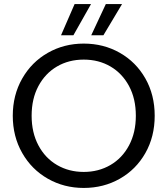

<svg xmlns="http://www.w3.org/2000/svg" viewBox="-20 -920 826 947"><path d="M393 7Q296 7 216 -38.5Q136 -84 89.5 -165.5Q43 -247 43 -349Q43 -451 89.5 -532.5Q136 -614 216 -659.5Q296 -705 393 -705Q491 -705 571 -659.5Q651 -614 697 -533Q743 -452 743 -349Q743 -246 697 -165Q651 -84 571 -38.5Q491 7 393 7ZM393 -72Q466 -72 524.5 -106Q583 -140 616.5 -203Q650 -266 650 -349Q650 -433 616.5 -495.5Q583 -558 525 -592Q467 -626 393 -626Q319 -626 261 -592Q203 -558 169.5 -495.5Q136 -433 136 -349Q136 -266 169.5 -203Q203 -140 261.5 -106Q320 -72 393 -72ZM342 -746H281L348 -900H429ZM490 -746H430L502 -900H582Z"/></svg>

Font: A Bank Premium Regular
Style: Regular
Weight: 400
Designer: Ninad Kale (Devanagari), Jonny Pinhorn (Latin), Htun Naung (Myanmar)
Foundry: Indian Type Foundry
Version: 4.004